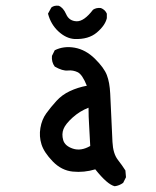

<svg xmlns="http://www.w3.org/2000/svg" viewBox="-20 -605 540 666"><path d="M377.9 41Q352.5 35.2 310.5 -17.6Q271.5 -5.9 232.4 -9.8Q193.4 -13.7 163.1 -44.9Q132.8 -76.2 124 -104Q115.2 -131.8 120.1 -161.1Q125 -190.4 140.6 -211.9Q156.2 -233.4 175.8 -254.9Q195.3 -276.4 222.7 -289.1Q250 -301.8 281.2 -307.6Q265.6 -346.7 249.5 -354.5Q233.4 -362.3 215.3 -360.4Q197.3 -358.4 169.9 -374Q158.2 -389.6 160.2 -411.1L169.9 -430.7Q201.2 -446.3 239.3 -439.5Q277.3 -432.6 309.1 -401.4Q340.8 -370.1 350.6 -344.7Q360.4 -319.3 362.3 -280.3Q364.3 -241.2 366.2 -197.3Q368.2 -153.3 370.1 -112.8Q372.1 -72.3 388.7 -50.8Q405.3 -29.3 415 -13.7L417 9.8L407.2 29.3Q393.6 39.1 377.9 41ZM293 -98.6Q291 -141.6 289.1 -170.9Q287.1 -200.2 287.1 -231.4Q256.8 -219.7 231.9 -197.3Q207 -174.8 200.2 -157.2Q193.4 -139.6 199.2 -119.1Q205.1 -98.6 232.9 -89.4Q260.7 -80.1 293 -98.6ZM238.3 -469.7Q209 -471.7 182.6 -496.1Q156.2 -520.5 146.5 -557.6L158.2 -579.1Q168 -586.9 183.6 -585Q199.2 -579.1 209.5 -555.7Q219.7 -532.2 245.6 -531.2Q271.5 -530.3 302.7 -571.3Q314.5 -579.1 330.1 -577.1Q344.7 -571.3 350.6 -557.6V-542Q344.7 -516.6 315.9 -492.2Q287.1 -467.8 238.3 -469.7Z"/></svg>

Font: JasonHandwriting1
Style: Regular
Weight: 400
Version: Version 1.48.20